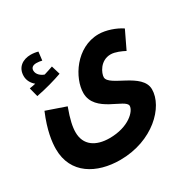

<svg xmlns="http://www.w3.org/2000/svg" viewBox="-178 -746 1129 1142"><g transform="rotate(-30 387.0 -174.5)"><path d="M90 -346C154 -358 224 -378 271 -395L253 -455C234 -448 214 -442 192 -435C171 -442 145 -461 145 -489C145 -507 157 -519 183 -519C196 -519 209 -517 221 -514L228 -572C215 -576 195 -579 178 -579C126 -579 79 -551 79 -489C79 -458 96 -432 116 -416C105 -413 92 -411 74 -408ZM28 -17C28 153 168 230 328 230C552 230 701 80 701 -40C701 -154 488 -182 488 -245C488 -272 519 -343 591 -343C622 -343 661 -325 684 -313L742 -434C702 -461 640 -483 589 -483C434 -483 336 -326 336 -224C336 -88 537 -70 537 -21C537 15 470 86 338 86C244 86 179 43 179 -45C179 -81 188 -127 216 -203L83 -249C37 -140 28 -64 28 -17Z"/></g></svg>

Font: Noto Sans Arabic UI XCn XBd
Style: Regular
Weight: 800
Width: 2
Designer: Monotype Design Team, Nadine Chahine and Nizar Qandah
Foundry: Monotype Imaging Inc.
Version: Version 2.010